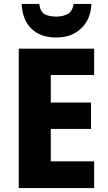

<svg xmlns="http://www.w3.org/2000/svg" viewBox="-20 -963 551 983"><path d="M462 0H76V-714H462V-579H240V-438H446V-303H240V-137H462ZM448 -943Q445 -865 396 -818Q347 -771 268 -771Q187 -771 140.5 -816.5Q94 -862 91 -943H181Q186 -903 208.5 -890.5Q231 -878 269 -878Q301 -878 326 -891Q351 -904 357 -943Z"/></svg>

Font: Noto Sans SemiCondensed ExtraBold
Style: Regular
Weight: 800
Width: 4
Designer: Monotype Design Team
Foundry: Monotype Imaging Inc.
Version: Version 2.013; ttfautohint (v1.8.4.7-5d5b)